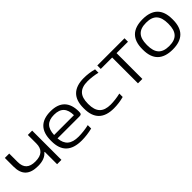

<svg xmlns="http://www.w3.org/2000/svg" viewBox="181 -1410 2320 2320"><g transform="rotate(-45 1341.5 -250.0)"><path d="M500 0V-500H426V-356C426 -256 373 -208 264 -208C159 -208 108 -255 108 -356V-500H33V-352C33 -212 103 -146 248 -146C326 -146 383 -167 419 -211H426V0Z M1063 -265C1063 -422 984 -509 822 -509C655 -509 574 -422 574 -256V-244C574 -77 660 9 841 9C897 9 963 1 1022 -14V-72C971 -59 898 -51 846 -51C720 -51 659 -104 650 -217H1026C1057 -217 1063 -230 1063 -265ZM650 -275C655 -393 709 -449 822 -449C937 -449 988 -389 989 -275Z M1131 -256V-244C1131 -78 1216 9 1390 9C1446 9 1507 1 1561 -14V-72C1510 -59 1443 -51 1395 -51C1265 -51 1206 -113 1206 -247V-253C1206 -387 1265 -449 1395 -449C1443 -449 1510 -441 1561 -428V-486C1507 -501 1446 -509 1390 -509C1216 -509 1131 -422 1131 -256Z M1808 0H1883V-441H2078V-500H1613V-441H1808Z M2137 -256V-244C2137 -78 2222 9 2395 9C2567 9 2651 -78 2651 -244V-256C2651 -422 2567 -509 2395 -509C2222 -509 2137 -422 2137 -256ZM2212 -247V-253C2212 -386 2267 -449 2395 -449C2522 -449 2577 -386 2577 -253V-247C2577 -114 2522 -51 2395 -51C2267 -51 2212 -114 2212 -247Z"/></g></svg>

Font: LT Wave Light
Style: Regular
Weight: 300
Designer: Daniel Lyons
Version: Version 2.5 (Glyphs App)